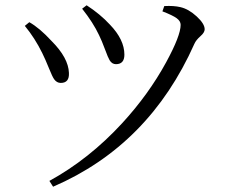

<svg xmlns="http://www.w3.org/2000/svg" viewBox="-20 -693 860 727"><path d="M181 14 167 -8Q318 -91 443 -227Q543 -336 609 -457Q664 -558 664 -599Q664 -613 649 -624Q634 -635 595 -650L602 -670Q638 -672 663 -666Q694 -659 724.5 -631Q755 -603 755 -582Q755 -570 739 -556Q722 -541 716 -527Q545 -143 181 14ZM210 -379Q195 -379 185 -393Q178 -403 166 -433Q151 -470 140 -492Q112 -549 74 -595L91 -609Q130 -587 175 -538Q239 -474 241 -417Q243 -379 210 -379ZM419 -450Q404 -450 395 -465Q389 -475 378 -505Q365 -540 355 -560Q333 -607 291 -660L308 -673Q359 -640 396 -600Q451 -543 451 -486Q451 -450 419 -450Z"/></svg>

Font: GenRyuMin TW R
Style: Regular
Weight: 400
Version: Version 1.501;PS 1;hotconv 16.6.51;makeotf.lib2.5.65220